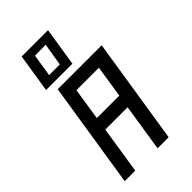

<svg xmlns="http://www.w3.org/2000/svg" viewBox="-243 -879 956 956"><g transform="rotate(-45 235.0 -401.0)"><path d="M80.1 -597.7 112.3 -801.8H297.9L265.6 -597.7ZM238.3 -758.8 162.1 -757.8 143.6 -639.6H218.8ZM186.5 -490.2 160.2 -320.3H318.4L344.7 -490.2ZM345.7 0H267.6L306.6 -250H149.4L110.4 0H36.1L124 -559.6H433.6Z"/></g></svg>

Font: Geo
Style: Oblique
Weight: 500
Italic angle: -11°
Version: Version 001.2